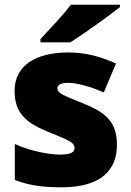

<svg xmlns="http://www.w3.org/2000/svg" viewBox="-20 -786 557 816"><path d="M490 -756V-766H281C248 -721 186 -657 152 -620V-606H279C333 -640 443 -718 490 -756ZM477 -170C477 -267 431 -307 335 -346C243 -383 224 -390 224 -411C224 -426 241 -434 271 -434C304 -434 366 -418 421 -393L473 -516C404 -547 343 -563 270 -563C133 -563 42 -508 42 -400C42 -309 87 -266 179 -228C272 -190 297 -181 297 -157C297 -138 278 -129 235 -129C193 -129 113 -142 43 -174V-21C107 3 164 10 243 10C411 10 477 -65 477 -170Z"/></svg>

Font: Noto Sans Gurmukhi Black
Style: Regular
Weight: 900
Designer: Jelle Bosma - Monotype Design Team
Foundry: Monotype Imaging Inc.
Version: Version 2.004